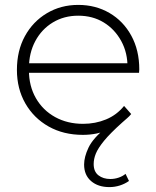

<svg xmlns="http://www.w3.org/2000/svg" viewBox="-20 -546 637 783"><path d="M426 217Q380 217 351.5 192.5Q323 168 323 125Q323 94 341 56Q359 18 412 -25L425 -16Q401 -7 374 -1.5Q347 4 318 4Q239 4 178.5 -30Q118 -64 83.5 -124Q49 -184 49 -261Q49 -339 81.5 -398.5Q114 -458 171 -492Q228 -526 299 -526Q370 -526 426.5 -493Q483 -460 515.5 -400.5Q548 -341 548 -263Q548 -260 547.5 -256.5Q547 -253 547 -249H86V-288H520L500 -269Q501 -330 474.5 -378.5Q448 -427 403 -454.5Q358 -482 299 -482Q241 -482 195.5 -454.5Q150 -427 124 -378.5Q98 -330 98 -268V-259Q98 -195 126.5 -145.5Q155 -96 205 -68.5Q255 -41 319 -41Q369 -41 412.5 -59Q456 -77 486 -114L515 -81Q508 -72 498.5 -64Q489 -56 478 -46Q429 -2 404.5 28Q380 58 371 80Q362 102 362 123Q362 154 381.5 169Q401 184 430 184Q447 184 463.5 178.5Q480 173 492 163L506 192Q489 204 468.5 210.5Q448 217 426 217Z"/></svg>

Font: MOST Montserrat Light
Style: Regular
Weight: 300
Designer: Julieta Ulanovsky
Foundry: Julieta Ulanovsky
Version: Version 8.000;March 11, 2024;FontCreator 15.0.0.2926 64-bit